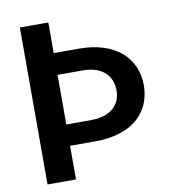

<svg xmlns="http://www.w3.org/2000/svg" viewBox="-81 -803 820 877"><g transform="rotate(-10 328.5 -364.0)"><path d="M69 -728V0H201V-156H318C487 -156 580 -241 581 -370C580 -498 486 -586 318 -586H201V-728ZM201 -255V-485H318C412 -485 454 -433 454 -368C454 -306 412 -256 318 -255Z"/></g></svg>

Font: Wafeq Semi Bold
Style: Regular
Weight: 600
Designer: Rasmus Andersson & Azza Alameddine
Foundry: Google & TypeTogether
Version: Version 3.000;January 28, 2025;FontCreator 15.0.0.3014 64-bi